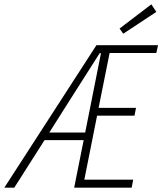

<svg xmlns="http://www.w3.org/2000/svg" viewBox="-80 -868 751 888"><path d="M234 -391 148 -255H314L387 -622H381Q345 -565 308.5 -508Q272 -451 234 -391ZM-60 0 366 -659H651L643 -623H427L376 -369H549L542 -333H369L310 -37H536L529 0H263L307 -220H126L-14 0ZM490 -712 473 -736 620 -848 643 -813Z"/></svg>

Font: Source Code Pro Light
Style: Italic
Weight: 300
Italic angle: -11°
Monospace: yes
Designer: Paul D. Hunt, Teo Tuominen
Foundry: Adobe Systems Incorporated
Version: Version 1.050;PS 1.000;hotconv 16.6.51;makeotf.lib2.5.65220